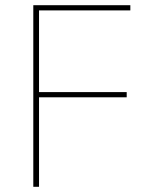

<svg xmlns="http://www.w3.org/2000/svg" viewBox="-20 -718 575 738"><path d="M108 0V-698H481V-678H130V-364H467V-344H130V0Z"/></svg>

Font: IBM Plex Sans Hebrew Thin
Style: Regular
Weight: 100
Designer: Mike Abbink, Paul van der Laan, Pieter van Rosmalen, Yanek Iontef
Foundry: Bold Monday
Version: Version 1.2